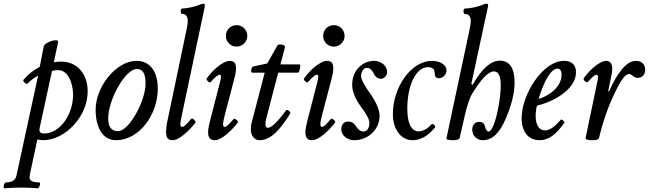

<svg xmlns="http://www.w3.org/2000/svg" viewBox="-85 -745 3508 1038"><path d="M-61 273C-37 271 -6 269 28 269C64 269 93 271 119 273C128 273 137 241 127 241C84 241 70 230 76 200L117 9C130 12 140 13 148 13C266 13 389 -114 389 -251C389 -348 330 -412 246 -412C232 -412 219 -411 206 -408L229 -518C234 -540 156 -520 151 -492L130 -384C100 -368 69 -345 42 -314C35 -307 58 -286 64 -293C82 -313 103 -326 121 -336L4 204C-1 229 -20 241 -52 241C-64 241 -70 273 -61 273ZM152 -23C137 -23 128 -30 128 -44C128 -47 129 -51 130 -56L196 -361C208 -365 219 -366 230 -366C279 -366 310 -302 310 -232C310 -127 240 -23 152 -23Z M542 13C669 13 768 -127 768 -265C768 -353 730 -416 653 -416C543 -416 432 -276 432 -152C432 -56 470 13 542 13ZM554 -36C516 -36 500 -59 500 -106C500 -204 591 -372 655 -372C687 -372 702 -347 702 -293C702 -198 612 -36 554 -36Z M848 13C886 13 943 -44 972 -83C976 -89 956 -109 949 -103C925 -74 910 -59 901 -59C888 -59 887 -74 897 -117L1021 -704C1024 -720 1023 -725 1014 -725C1011 -725 1005 -724 996 -720C971 -709 925 -699 899 -699C890 -699 889 -670 899 -670C920 -670 930 -657 930 -631C930 -622 929 -611 925 -592L822 -100C815 -71 813 -49 813 -31C813 1 824 13 848 13Z M1194 -493C1226 -493 1252 -519 1252 -551C1252 -583 1226 -609 1194 -609C1161 -609 1136 -583 1136 -551C1136 -519 1161 -493 1194 -493ZM1076 13C1114 13 1172 -44 1201 -83C1206 -89 1184 -108 1178 -102C1154 -73 1139 -59 1130 -59C1118 -59 1118 -77 1131 -126L1180 -313C1187 -339 1191 -360 1191 -376C1191 -404 1180 -416 1157 -416C1118 -416 1058 -359 1033 -321C1027 -313 1048 -294 1054 -301C1077 -328 1093 -341 1102 -341C1112 -341 1112 -329 1104 -299L1051 -94C1044 -67 1040 -46 1040 -29C1040 -1 1052 13 1076 13Z M1318 13C1382 13 1434 -51 1484 -131C1489 -140 1467 -157 1461 -148C1416 -86 1382 -54 1364 -54C1355 -54 1350 -61 1350 -75C1350 -84 1352 -96 1356 -110L1419 -352H1525C1535 -352 1543 -397 1535 -397H1431L1456 -491C1456 -506 1420 -508 1415 -500L1360 -402L1286 -386C1272 -383 1268 -352 1279 -352H1346L1275 -80C1272 -70 1271 -57 1271 -44C1271 -16 1288 13 1318 13Z M1720 -493C1752 -493 1778 -519 1778 -551C1778 -583 1752 -609 1720 -609C1687 -609 1662 -583 1662 -551C1662 -519 1687 -493 1720 -493ZM1602 13C1640 13 1698 -44 1727 -83C1732 -89 1710 -108 1704 -102C1680 -73 1665 -59 1656 -59C1644 -59 1644 -77 1657 -126L1706 -313C1713 -339 1717 -360 1717 -376C1717 -404 1706 -416 1683 -416C1644 -416 1584 -359 1559 -321C1553 -313 1574 -294 1580 -301C1603 -328 1619 -341 1628 -341C1638 -341 1638 -329 1630 -299L1577 -94C1570 -67 1566 -46 1566 -29C1566 -1 1578 13 1602 13Z M1829 13C1905 13 1967 -45 1967 -118C1967 -151 1950 -191 1917 -238C1884 -285 1867 -315 1867 -336C1867 -352 1877 -378 1898 -378C1913 -378 1926 -368 1935 -348C1944 -329 1958 -319 1974 -319C1991 -319 2008 -335 2008 -356C2008 -385 1980 -416 1938 -416C1874 -416 1819 -364 1819 -287C1819 -250 1835 -212 1865 -170C1896 -129 1912 -100 1912 -80C1912 -54 1901 -34 1880 -34C1864 -34 1851 -44 1840 -62C1829 -80 1815 -88 1797 -88C1774 -88 1760 -71 1760 -46C1760 -14 1792 13 1829 13Z M2146 13C2189 13 2230 -11 2267 -56C2272 -63 2254 -81 2248 -73C2227 -49 2202 -35 2178 -35C2139 -35 2117 -78 2117 -157C2117 -287 2165 -382 2229 -382C2243 -382 2254 -377 2260 -370C2263 -365 2266 -351 2267 -334C2271 -326 2279 -322 2289 -322C2308 -322 2329 -341 2329 -364C2329 -394 2295 -416 2250 -416C2140 -416 2039 -277 2039 -128C2039 -45 2083 13 2146 13Z M2364 13C2387 13 2398 8 2400 1L2426 -113C2439 -171 2453 -212 2465 -234C2515 -317 2555 -359 2585 -359C2610 -359 2622 -334 2622 -283C2622 -219 2605 -125 2585 -73C2576 -49 2566 -34 2557 -34C2548 -34 2542 -43 2537 -61C2533 -79 2522 -86 2506 -86C2480 -86 2468 -66 2468 -44C2468 -10 2495 13 2525 13C2575 13 2616 -25 2648 -101C2681 -176 2697 -243 2697 -300C2697 -377 2670 -417 2617 -417C2568 -417 2519 -373 2470 -286L2463 -291L2552 -704C2553 -709 2554 -713 2554 -718C2554 -722 2551 -725 2546 -725C2543 -725 2537 -725 2529 -721C2499 -708 2458 -699 2429 -699C2418 -699 2418 -669 2429 -669C2450 -669 2460 -656 2460 -630C2460 -621 2458 -607 2454 -587L2329 1C2326 10 2340 13 2364 13Z M2832 13C2883 13 2921 -19 2966 -81C2970 -86 2951 -104 2946 -97C2919 -65 2889 -40 2861 -40C2828 -40 2811 -72 2811 -118C2811 -134 2812 -150 2818 -174C2907 -194 3029 -262 3029 -354C3029 -396 3004 -416 2964 -416C2849 -416 2735 -234 2735 -106C2735 -31 2773 13 2832 13ZM2827 -210C2846 -276 2886 -374 2929 -374C2943 -374 2951 -362 2951 -341C2951 -275 2884 -227 2827 -210Z M3117 13C3141 13 3152 9 3154 -1C3175 -89 3203 -168 3236 -238C3270 -309 3294 -345 3316 -345C3333 -345 3338 -324 3363 -324C3387 -324 3403 -342 3403 -368C3403 -400 3380 -416 3353 -416C3305 -416 3257 -361 3207 -250L3203 -252L3215 -310C3222 -342 3225 -359 3225 -373C3225 -401 3213 -416 3193 -416C3154 -416 3096 -359 3071 -322C3065 -313 3086 -295 3093 -302C3116 -328 3131 -341 3139 -341C3145 -341 3148 -336 3148 -330C3148 -323 3147 -317 3146 -311L3081 0C3079 8 3088 13 3117 13Z"/></svg>

Font: Junicode Two Beta SemiCondensed Medium
Style: Italic
Weight: 500
Width: 4
Italic angle: -10°
Version: Version 1.063